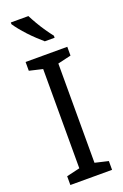

<svg xmlns="http://www.w3.org/2000/svg" viewBox="-177 -996 673 1047"><g transform="rotate(-20 159.0 -472.0)"><path d="M280 0H38V-51L115 -69V-645L38 -663V-714H280V-663L203 -645V-69L280 -51ZM138 -944Q149 -922 165 -894.5Q181 -867 199 -841Q217 -815 232 -796V-784H175Q159 -798 138.5 -817Q118 -836 98 -857.5Q78 -879 61.5 -899.5Q45 -920 36 -934V-944Z"/></g></svg>

Font: Noto Sans Arabic SemiCondensed
Style: Regular
Weight: 400
Width: 4
Designer: Monotype Design Team, Nadine Chahine, Nizar Qandah and Khaled Hosny
Foundry: Monotype Imaging Inc.
Version: Version 2.012